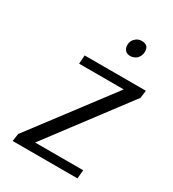

<svg xmlns="http://www.w3.org/2000/svg" viewBox="-169 -780 784 872"><g transform="rotate(30 222.5 -343.5)"><path d="M286 -676Q298 -687 317 -687Q335 -687 345 -677Q353 -668 353 -651Q353 -629 336 -612Q320 -601 304 -601Q286 -601 277 -612Q268 -622 268 -638Q268 -662 286 -676ZM440 -460 127 -45H379L375 0H35L41 -40L355 -455H121L124 -500H445Z"/></g></svg>

Font: Arsenal
Style: Italic
Weight: 400
Italic angle: -9.10001°
Designer: Andrij Shevchenko
Foundry: Stairsfor
Version: Version 2.001;PS 002.001;hotconv 1.0.88;makeotf.lib2.5.64775